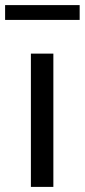

<svg xmlns="http://www.w3.org/2000/svg" viewBox="-50 -732 332 752"><path d="M71 0V-522H159V0ZM-30 -654V-712H262V-654Z"/></svg>

Font: Rising Sun
Style: Regular
Weight: 400
Designer: Matt McInerney, Pablo Impallari, Rodrigo Fuenzalida (Raleway font), Stephen Hutchings (Greek), Cristiano Sobral (main ch
Foundry: The Rising Sun Project Authors
Version: Version 4.327; ttfautohint (v1.8.4.7-5d5b-dirty)